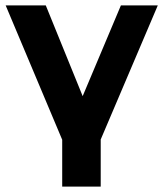

<svg xmlns="http://www.w3.org/2000/svg" viewBox="-20 -515 606 713"><path d="M354 3V178H211V4L1 -495H150L287 -158L429 -495H566Z"/></svg>

Font: Montserrat Ace
Style: Bold
Weight: 700
Designer: Julieta Ulanovsky
Foundry: Julieta Ulanovsky
Version: Version 1